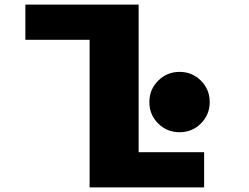

<svg xmlns="http://www.w3.org/2000/svg" viewBox="-20 -820 1090 840"><path d="M586.5 -154H873V0H372V-646H91V-800H586.5ZM765.5 -241.5Q710.5 -241.5 672 -279.8Q633.5 -318 633.5 -373.5Q633.5 -428.5 672 -467Q710.5 -505.5 765.5 -505.5Q821 -505.5 859.2 -467Q897.5 -428.5 897.5 -373.5Q897.5 -318.5 859.2 -280Q821 -241.5 765.5 -241.5Z"/></svg>

Font: League Mono Extended ExtraBold
Style: Regular
Weight: 800
Width: 9
Designer: Tyler Finck
Foundry: The League of Moveable Type / Tyler Finck
Version: Version 2.210